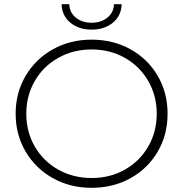

<svg xmlns="http://www.w3.org/2000/svg" viewBox="-20 -895 878 920"><path d="M55 -350Q55 -450 102.5 -531Q150 -612 233 -658.5Q316 -705 419 -705Q522 -705 605 -659Q688 -613 735.5 -532Q783 -451 783 -350Q783 -249 735.5 -168Q688 -87 605 -41Q522 5 419 5Q316 5 233 -41.5Q150 -88 102.5 -169Q55 -250 55 -350ZM731 -350Q731 -437 690 -507.5Q649 -578 578 -618Q507 -658 419 -658Q331 -658 259.5 -618Q188 -578 147 -507.5Q106 -437 106 -350Q106 -263 147 -192.5Q188 -122 259.5 -82Q331 -42 419 -42Q507 -42 578 -82Q649 -122 690 -192.5Q731 -263 731 -350ZM275 -875H312Q313 -835 343.5 -810.5Q374 -786 419 -786Q464 -786 494.5 -810.5Q525 -835 526 -875H563Q561 -819 520.5 -786Q480 -753 419 -753Q358 -753 317.5 -786Q277 -819 275 -875Z"/></svg>

Font: Montserrat Atlas Light
Style: Regular
Weight: 300
Designer: Julieta Ulanovsky
Foundry: Julieta Ulanovsky
Version: Version 7.200